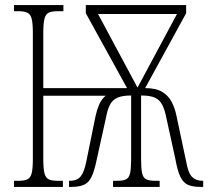

<svg xmlns="http://www.w3.org/2000/svg" viewBox="-20 -734 818 754"><path d="M35 0V-24H53Q76 -24 88 -30Q100 -36 104.5 -54Q109 -72 109 -109V-606Q109 -642 104.5 -660Q100 -678 87.5 -684Q75 -690 52 -690H35V-714H229V-690H206Q183 -690 171 -684Q159 -678 154.5 -660Q150 -642 150 -606V-388H479L317 -682V-714H711V-682L550 -388Q592 -388 616.5 -373.5Q641 -359 654 -334Q667 -309 673 -279L711 -100Q719 -54 734.5 -39Q750 -24 775 -24H778V0H768Q737 0 718.5 -8Q700 -16 688.5 -39.5Q677 -63 669 -108L634 -268Q627 -304 616.5 -323.5Q606 -343 587 -351Q568 -359 534 -359V-111Q534 -73 538 -54.5Q542 -36 554 -30Q566 -24 590 -24H607V0H424V-24H440Q464 -24 475.5 -30Q487 -36 491 -54.5Q495 -73 495 -111V-359Q460 -359 440.5 -350Q421 -341 411.5 -322Q402 -303 396 -271L360 -108Q351 -64 340 -40.5Q329 -17 310 -8.5Q291 0 260 0H251V-24H254Q283 -24 297 -41.5Q311 -59 319 -100L355 -277Q360 -301 369 -322.5Q378 -344 395 -358H150V-109Q150 -72 154.5 -54Q159 -36 171 -30Q183 -24 206 -24H227V0ZM520 -390 675 -679H365Z"/></svg>

Font: Noto Serif ExtraCondensed ExtraLight
Style: Regular
Weight: 200
Width: 2
Designer: Monotype Design Team
Foundry: Monotype Imaging Inc.
Version: Version 2.015